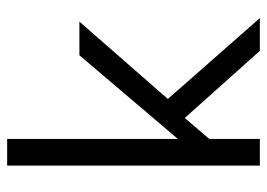

<svg xmlns="http://www.w3.org/2000/svg" viewBox="-124 -616 740 532"><g transform="rotate(-90 246.0 -350.0)"><path d="M358.9 -500H452.1L237.8 -254.9L461.9 0H371.1L185.1 -208L127 -140.1V0H53.2V-700.2H127V-227.1Z"/></g></svg>

Font: Overused Grotesk
Style: Regular
Weight: 400
Version: Version 0.002